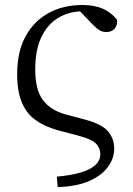

<svg xmlns="http://www.w3.org/2000/svg" viewBox="-20 -550 536 776"><path d="M213.2 206.4 209.8 163.9Q265.4 158.9 304.5 147.7Q343.5 136.6 364.5 117.8Q385.5 99.1 385.5 73.2Q385.5 48.1 368 30.2Q350.5 12.3 296.5 -1.7L211.4 -24.3Q159.7 -38.9 123.1 -65.3Q86.5 -91.6 67.9 -136.9Q49.3 -182.2 49.3 -250.3Q49.3 -340.6 83.1 -402.7Q116.9 -464.7 176.3 -497.3Q235.7 -529.8 312.9 -529.8Q360.5 -529.8 394.6 -515.3Q428.7 -500.7 452.7 -470.5Q455.9 -448.4 443.5 -434.5Q431.1 -420.6 410.4 -420.6Q394.2 -420.6 382 -427.8Q369.8 -435.1 358.2 -447.4L295 -513L359.1 -512.8L381.1 -489.8Q363.3 -496.6 347.3 -500.4Q331.4 -504.2 315 -504.2Q259.4 -504.2 215.7 -478.1Q172 -452 147.2 -399.9Q122.4 -347.8 122.4 -269.6Q122.4 -186.9 153.5 -145.6Q184.6 -104.3 245.1 -87.6L325.4 -66.2Q392.5 -48 417 -18.6Q441.6 10.8 441.6 50.5Q441.6 90.2 416.2 124.8Q390.9 159.5 340.6 181.5Q290.3 203.6 213.2 206.4Z"/></svg>

Font: Noto Serif JP
Style: Regular
Weight: 200
Designer: Ryoko NISHIZUKA 西塚涼子 (kana & ideographs); Frank Grießhammer (Latin, Greek & Cyrillic); Wenlong ZHANG 张文龙 (bopomofo); San
Foundry: Adobe
Version: Version 2.001;hotconv 1.1.0;makeotfexe 2.6.0